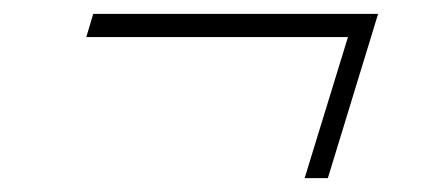

<svg xmlns="http://www.w3.org/2000/svg" viewBox="-20 -391 615 277"><path d="M114.5 -371H525.5L453 -134H419.5L482 -337.5H104.5Z"/></svg>

Font: Newsreader Display
Style: Italic
Weight: 400
Italic angle: -17°
Designer: Hugues Gentile
Foundry: Production Type
Version: Version 1.001